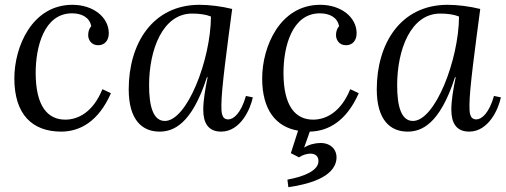

<svg xmlns="http://www.w3.org/2000/svg" viewBox="-20 -531 2083 791"><path d="M401.9 -163.6C363.3 -68.4 301.3 -38.1 249 -38.1C178.2 -38.1 127 -90.8 127 -231C127 -336.9 161.1 -476.1 276.9 -476.1C315.9 -476.1 349.1 -460 356 -422.9C345.2 -411.1 343.3 -397 343.3 -385.3C343.3 -369.6 354.5 -343.8 385.7 -344.7C412.1 -345.2 428.2 -365.2 428.2 -394C428.2 -460 364.3 -511.2 278.3 -511.2C112.3 -511.2 39.1 -338.9 39.1 -208C39.1 -58.1 114.3 11.2 231.9 11.2C310.1 11.2 386.2 -31.2 437 -147Z M835.4 -212.9C825.2 -163.1 817.4 -116.7 817.4 -79.1C817.4 -24.9 837.4 11.2 891.1 11.2C971.2 11.2 1012.2 -83 1021.5 -129.9L993.2 -135.7C973.1 -64.9 942.4 -39.1 920.4 -39.1C891.1 -39.1 892.1 -71.8 892.1 -99.1C892.1 -164.1 915.5 -335 936.5 -494.1C893.1 -504.9 842.3 -511.2 802.2 -511.2C607.4 -511.2 510.3 -350.1 510.3 -163.1C510.3 -37.1 565.4 11.2 637.2 11.2C692.4 11.2 769 -16.1 832.5 -212.9ZM771.5 -475.1C802.2 -475.1 829.1 -471.2 849.1 -462.9C848.1 -284.2 750.5 -32.7 659.2 -32.7C610.4 -32.7 594.2 -94.7 594.2 -179.7C594.2 -326.7 650.4 -475.1 771.5 -475.1Z M1178.2 100.1 1211.9 117.2C1241.2 97.2 1292 91.8 1292 132.8C1292 171.9 1231.9 196.8 1164.1 209L1168 240.2C1237.3 230 1359.4 204.1 1366.2 123C1369.1 86.9 1344.2 58.1 1300.3 58.1C1277.3 58.1 1252 64.9 1232.9 77.1L1256.3 11.2C1333 9.8 1407.7 -32.7 1458 -147L1422.9 -163.6C1384.3 -68.4 1322.3 -38.1 1270 -38.1C1199.2 -38.1 1147.9 -90.8 1147.9 -231C1147.9 -336.9 1182.1 -476.1 1297.9 -476.1C1336.9 -476.1 1370.1 -460 1377 -422.9C1366.2 -411.1 1364.3 -397 1364.3 -385.3C1364.3 -369.6 1375.5 -343.8 1406.7 -344.7C1433.1 -345.2 1449.2 -365.2 1449.2 -394C1449.2 -460 1385.3 -511.2 1299.3 -511.2C1133.3 -511.2 1060.1 -338.9 1060.1 -208C1060.1 -78.1 1116.7 -8.3 1208 7.3Z M1857.4 -212.9C1847.2 -163.1 1839.4 -116.7 1839.4 -79.1C1839.4 -24.9 1859.4 11.2 1913.1 11.2C1993.2 11.2 2034.2 -83 2043.5 -129.9L2015.1 -135.7C1995.1 -64.9 1964.4 -39.1 1942.4 -39.1C1913.1 -39.1 1914.1 -71.8 1914.1 -99.1C1914.1 -164.1 1937.5 -335 1958.5 -494.1C1915 -504.9 1864.3 -511.2 1824.2 -511.2C1629.4 -511.2 1532.2 -350.1 1532.2 -163.1C1532.2 -37.1 1587.4 11.2 1659.2 11.2C1714.4 11.2 1791 -16.1 1854.5 -212.9ZM1793.5 -475.1C1824.2 -475.1 1851.1 -471.2 1871.1 -462.9C1870.1 -284.2 1772.5 -32.7 1681.2 -32.7C1632.3 -32.7 1616.2 -94.7 1616.2 -179.7C1616.2 -326.7 1672.4 -475.1 1793.5 -475.1Z"/></svg>

Font: Lora Italic
Style: Regular
Weight: 400
Italic angle: -3°
Designer: Olga Karpushina, Alexei Vanyashin
Foundry: Cyreal
Version: Version 1.011;PS 001.011;hotconv 1.0.70;makeotf.lib2.5.58329